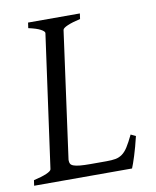

<svg xmlns="http://www.w3.org/2000/svg" viewBox="-73 -672 594 730"><g transform="rotate(-10 224.0 -307.5)"><path d="M414 -119Q404 -77 394 -45.5Q384 -14 378 0H0L3 -21Q34 -28 52.5 -36Q71 -44 72 -51L143 -564Q143 -564 143 -565Q143 -571 128.5 -579Q114 -587 82 -594L85 -615H285L282 -594Q251 -587 232.5 -579Q214 -571 213 -564L146 -75Q146 -73 146 -71Q146 -65 148.5 -59.5Q151 -54 160 -50.5Q169 -47 185 -45.5Q201 -44 225 -44H287Q308 -44 322 -46.5Q336 -49 348 -57.5Q360 -66 370.5 -82.5Q381 -99 395 -128Z"/></g></svg>

Font: Oxford Ugaritic
Style: Regular
Weight: 400
Designer: Jacob Thomas
Foundry: Bengal Creative Media Limited
Version: Version 1.000